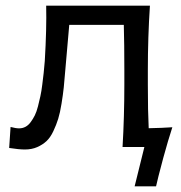

<svg xmlns="http://www.w3.org/2000/svg" viewBox="-20 -516 636 674"><path d="M502 -65.9Q551.3 -66.9 585 -69.3Q570.3 -24.4 553.2 38.1Q532.7 114.7 527.8 138.2H452.6L486.8 0H410.2Q416.5 -106.4 416.5 -219.2V-269Q416.5 -363.8 414.6 -428.7H223.1Q214.8 -339.4 209.5 -272.9Q206.5 -235.4 203.9 -209.7Q201.2 -184.1 196 -152.1Q190.9 -120.1 184.3 -98.9Q177.7 -77.6 167.2 -55.4Q156.7 -33.2 143.1 -20.5Q129.4 -7.8 110.4 0.5Q91.3 8.8 67.4 8.8Q46.4 8.8 12.2 3.4L17.1 -70.3Q35.6 -65.4 46.9 -65.4Q59.1 -65.4 69.3 -70.8Q79.6 -76.2 87.6 -87.2Q95.7 -98.1 102.1 -110.8Q108.4 -123.5 113.3 -142.6Q118.2 -161.6 121.8 -178.5Q125.5 -195.3 128.4 -219Q131.3 -242.7 133.3 -259.8Q135.3 -276.9 137.2 -301.8Q144 -415.5 142.1 -496.1H506.3Q499 -386.2 499 -269V-219.2Q499 -124 502 -65.9Z"/></svg>

Font: Commissioner Flair
Style: Regular
Weight: 400
Designer: Kostas Bartsokas
Foundry: Kostas Bartsokas
Version: Version 1.000